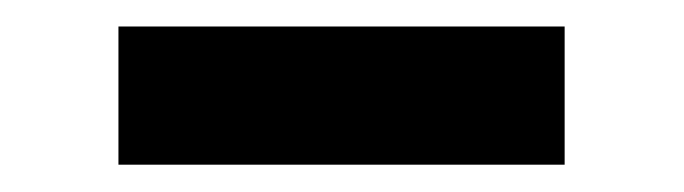

<svg xmlns="http://www.w3.org/2000/svg" viewBox="-20 -711 506 142"><path d="M67.6 -589.2V-691.4H397.6V-589.2Z"/></svg>

Font: Overpass
Style: Regular
Weight: 400
Designer: Delve Withrington, Dave Bailey, Thomas Jockin
Foundry: Delve Fonts LLC
Version: Version 4.000